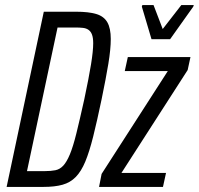

<svg xmlns="http://www.w3.org/2000/svg" viewBox="-20 -734 781 754"><path d="M6 0 152 -688H278Q328 -688 358 -679Q388 -670 401.5 -646.5Q415 -623 415 -581Q415 -541 405.5 -483.5Q396 -426 379 -344Q361 -258 346 -198Q331 -138 315 -99.5Q299 -61 277.5 -39Q256 -17 225.5 -8.5Q195 0 151 0ZM86 -62H156Q180 -62 197.5 -65.5Q215 -69 228.5 -83.5Q242 -98 254.5 -128Q267 -158 280 -210.5Q293 -263 311 -344Q329 -429 337.5 -481.5Q346 -534 346 -564Q346 -585 341.5 -597.5Q337 -610 328 -616.5Q319 -623 306 -624.5Q293 -626 275 -626H206ZM369 0 379 -51 639 -455H470L482 -510H728L717 -459L457 -55H632L620 0ZM575 -580 537 -708 539 -714H583L619 -620L692 -714H741L739 -708L648 -580Z"/></svg>

Font: Saira ExtraCondensed
Style: Italic
Weight: 400
Width: 2
Italic angle: -12°
Designer: Hector Gatti with collaboration of the Omnibus-Type team
Foundry: Omnibus-Type
Version: Version 1.101